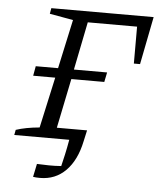

<svg xmlns="http://www.w3.org/2000/svg" viewBox="-50 -565 640 772"><g transform="rotate(5 269.5 -179.0)"><path d="M140 163Q123 163 112 161L123 108Q148 109 170.5 109.5Q193 110 221 108Q226 88 232 61Q238 34 244 0H22L26 -21Q65 -34 121 -39L166 -244H77L84 -283H174L217 -481L122 -498L126 -521H539L501 -328H476V-477H277L238 -283H372L364 -244H231L190 -44H312L302 1Q286 78 244 120.5Q202 163 140 163Z"/></g></svg>

Font: Piazzolla SC Light
Style: Italic
Weight: 300
Italic angle: -11.3°
Designer: Juan Pablo del Peral
Foundry: Huerta Tipografica
Version: Version 1.330